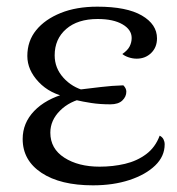

<svg xmlns="http://www.w3.org/2000/svg" viewBox="-20 -541 531 576"><path d="M259 15Q161 15 104.5 -22.5Q48 -60 48 -124Q48 -172 82.5 -208Q117 -244 179 -261L185 -249Q130 -259 96 -295Q62 -331 62 -373Q62 -418 88.5 -450.5Q115 -483 162 -502Q209 -521 272 -521Q360 -521 405.5 -494.5Q451 -468 451 -426Q451 -399 433.5 -382Q416 -365 390 -365Q378 -365 366 -369Q354 -373 347 -379Q363 -390 369 -402Q375 -414 375 -427Q375 -452 347.5 -468Q320 -484 273 -484Q213 -484 178.5 -454Q144 -424 144 -375Q144 -337 170 -308Q196 -279 235 -269V-247Q189 -238 160 -209Q131 -180 131 -143Q131 -95 173 -68Q215 -41 279 -41Q319 -41 355 -49.5Q391 -58 418.5 -78.5Q446 -99 459 -134Q467 -130 470.5 -123Q474 -116 474 -108Q474 -72 445.5 -44.5Q417 -17 368.5 -1Q320 15 259 15ZM311 -228Q280 -228 254 -232Q228 -236 207 -241L216 -272Q250 -276 283 -280Q316 -284 350 -285Q359 -276 359 -266Q359 -251 347 -239.5Q335 -228 311 -228Z"/></svg>

Font: Arima
Style: Regular
Weight: 400
Designer: Joana Correia and Natanael Gama
Foundry: NDISCOVER
Version: Version 1.101;gftools[0.9.23]